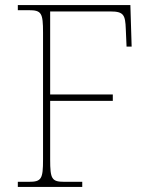

<svg xmlns="http://www.w3.org/2000/svg" viewBox="-20 -734 590 754"><path d="M50 0H303V-20H233C183 -20 177 -31 177 -108V-338H423V-363H177V-689H414C466 -689 472 -675 474 -620L477 -551H497L492 -714H50V-694H93C143 -694 149 -683 149 -606V-108C149 -31 143 -20 93 -20H50Z"/></svg>

Font: Noto Serif Gurmukhi Thin
Style: Regular
Weight: 100
Designer: Vaibhav Singh and the Monotype Design Team
Foundry: Monotype Imaging Inc.
Version: Version 2.004